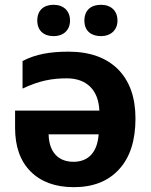

<svg xmlns="http://www.w3.org/2000/svg" viewBox="-20 -772 631 802"><path d="M135.7 -686C135.7 -645 162.1 -621.1 203.6 -621.1C246.1 -621.1 272.5 -647 272.5 -686C272.5 -725.6 246.6 -752 203.6 -752C162.1 -752 135.7 -728.5 135.7 -686ZM332.5 -686C332.5 -641.6 362.3 -621.1 401.4 -621.1C442.9 -621.1 470.7 -646.5 470.7 -686C470.7 -727.1 443.8 -752 401.4 -752C362.3 -752 332.5 -731.4 332.5 -686ZM266.1 -556.2C189.9 -556.2 129.4 -545.9 74.2 -517.1V-401.9C142.6 -434.6 196.8 -444.8 258.8 -444.8C343.3 -444.8 391.6 -394.5 395 -310.1H43V-237.8C43 -159.7 64.5 -99.1 107.9 -55.7C151.4 -12.2 211.4 9.8 288.1 9.8C369.6 9.8 432.6 -15.1 478 -65.4C523.4 -115.2 545.9 -185.5 545.9 -276.9C545.9 -365.2 521.5 -433.6 472.7 -482.9C423.3 -531.7 354.5 -556.2 266.1 -556.2ZM287.1 -96.2C222.2 -96.2 184.6 -138.2 183.1 -210.9H392.1C386.2 -131.3 345.2 -96.2 287.1 -96.2Z"/></svg>

Font: Noto Reveo Sans
Style: Bold
Weight: 700
Designer: Monotype Design team
Foundry: Monotype Imaging Inc.
Version: Version 1.04